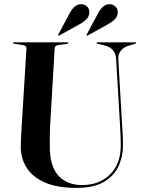

<svg xmlns="http://www.w3.org/2000/svg" viewBox="-20 -907 702 939"><path d="M566.5 -302.5 548 -617.5Q546.5 -643.5 534 -659.8Q521.5 -676 493 -684.5L457 -693Q452 -694.5 452 -697Q452 -700 456 -700H641.5Q645.5 -700 645.5 -697Q645.5 -694 639.5 -692.5L609 -683.5Q585 -676.5 571 -659Q557 -641.5 558.5 -618L576.5 -307.5Q578.5 -280.5 580 -254Q581.5 -227.5 581.5 -200Q581.5 -141 559 -93Q536.5 -45 486.5 -16.5Q436.5 12 354 12Q261 12 200.5 -14.2Q140 -40.5 110.8 -86Q81.5 -131.5 81.5 -189.5Q81.5 -204 82.5 -227Q83.5 -250 85 -273.2Q86.5 -296.5 87.5 -313L109.5 -673Q110 -683.5 90 -687L49.5 -693Q43.5 -694 43.5 -697Q43.5 -700 48.5 -700H310.5Q315 -700 315 -697Q315 -694 309 -693L267 -687Q248 -684 247.5 -672L226.5 -316.5Q224 -278 223.8 -245.8Q223.5 -213.5 223.5 -192Q223.5 -93.5 265.8 -47.8Q308 -2 381.5 -2Q465.5 -2 518 -53.8Q570.5 -105.5 570.5 -195Q570.5 -228.5 569 -254.5Q567.5 -280.5 566.5 -302.5ZM319 -839Q344.5 -888 377.5 -886.5Q395 -886 406.2 -874.5Q417.5 -863 417 -847Q416.5 -826 401.8 -811.8Q387 -797.5 367.5 -787.5L270 -733.5Q266.5 -731.5 265 -733.5Q263.5 -735 265.5 -739ZM458 -839Q483.5 -888 516.5 -886.5Q533.5 -886 545 -874.5Q556.5 -863 556 -847Q555.5 -826 540.5 -811.8Q525.5 -797.5 506.5 -787.5L409 -733.5Q405.5 -731.5 403.5 -733.5Q402 -735 404.5 -739Z"/></svg>

Font: Fraunces 144pt S000 SemiBold
Style: Regular
Weight: 600
Version: Version 1.000; ttfautohint (v1.8.3)